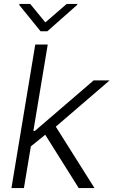

<svg xmlns="http://www.w3.org/2000/svg" viewBox="-20 -953 576 973"><path d="M38 0 158.7 -727.3H221.9L149.1 -289.4H156.6L454.5 -545.5H535.5L262.8 -311.1L458.8 0H378.9L209.2 -270.2L136.4 -211.3L101.2 0ZM133.2 -932.9 209.9 -839.5 317.8 -932.9H372.2L370.7 -927.9L219.8 -794.4H185.7L77.4 -927.9L78.8 -932.9Z"/></svg>

Font: Inter UI Light
Style: Italic
Weight: 300
Italic angle: 9.39999°
Designer: Rasmus Andersson
Foundry: rsms
Version: 3.2;8d6f07862